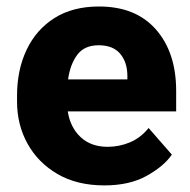

<svg xmlns="http://www.w3.org/2000/svg" viewBox="-20 -558 582 588"><path d="M299.8 9.8Q215.8 9.8 156 -25.1Q96.2 -60.1 64.2 -118.2Q32.2 -176.3 32.2 -246.6V-265.1Q32.2 -343.8 61.5 -405.5Q90.8 -467.3 146.7 -502.7Q202.6 -538.1 283.2 -538.1Q396 -538.1 457.8 -467.5Q519.5 -397 519.5 -279.3V-216.8H187.5Q195.3 -167.5 227.1 -137.9Q258.8 -108.4 309.6 -108.4Q345.7 -108.4 378.4 -122.3Q411.1 -136.2 435.1 -166L506.3 -84.5Q481.9 -48.8 429.2 -19.5Q376.5 9.8 299.8 9.8ZM282.2 -419.4Q238.3 -419.4 216.6 -390.1Q194.8 -360.8 188.5 -314.9H370.1V-326.7Q369.6 -368.2 347.7 -393.8Q325.7 -419.4 282.2 -419.4Z"/></svg>

Font: Vazirmatn RD FD ExtraBold
Style: Regular
Weight: 800
Designer: Saber Rastikerdar
Foundry: Saber Rastikerdar
Version: Version 33.003